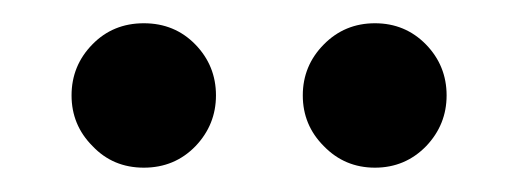

<svg xmlns="http://www.w3.org/2000/svg" viewBox="-20 -832 436 161"><path d="M57.6 -709.5Q40 -727.1 40 -752Q40 -776.9 57.4 -794.7Q74.7 -812.5 100.6 -812.5Q126.5 -812.5 143.8 -794.7Q161.1 -776.9 161.1 -752Q161.1 -727.5 144 -709.5Q126.5 -691.4 100.6 -691.4Q74.7 -691.4 57.6 -709.5ZM251.5 -709.5Q233.9 -727.1 233.9 -752Q233.9 -776.9 251.5 -794.7Q269 -812.5 294.4 -812.5Q319.8 -812.5 337.2 -794.7Q354.5 -776.9 354.5 -752Q354.5 -727.5 337.4 -709.5Q319.8 -691.4 294.4 -691.4Q269 -691.4 251.5 -709.5Z"/></svg>

Font: Sancreek
Style: Regular
Weight: 400
Designer: Vernon Adams
Foundry: Vernon Adams
Version: Version 1.100; ttfautohint (v1.8.4.7-5d5b)